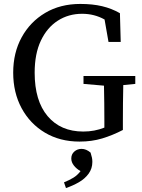

<svg xmlns="http://www.w3.org/2000/svg" viewBox="-20 -704 722 975"><path d="M384 15Q284 15 208 -30.5Q132 -76 89.5 -155Q47 -234 47 -335Q47 -436 90 -514.5Q133 -593 209.5 -638.5Q286 -684 388 -684Q450 -684 498.5 -672.5Q547 -661 589 -637L593 -491H531L511 -605Q459 -634 397 -634Q328 -634 273.5 -599Q219 -564 187.5 -497.5Q156 -431 156 -335Q156 -192 222 -114Q288 -36 403 -36Q460 -36 510 -56V-88Q510 -133 509.5 -178.5Q509 -224 508 -269L404 -278V-318H667V-278L606 -272Q605 -227 604.5 -181Q604 -135 604 -88V-44Q552 -17 499 -1Q446 15 384 15ZM449 118Q449 152 430 178Q411 204 380.5 221.5Q350 239 315 251L305 222Q332 211 352.5 198.5Q373 186 389 165Q369 154 355.5 137Q342 120 342 101Q342 79 357.5 65.5Q373 52 394 52Q418 52 440 71Q445 87 447 97Q449 107 449 118Z"/></svg>

Font: Source Serif Pro
Style: Regular
Weight: 400
Designer: Frank Grießhammer
Foundry: Adobe Systems Incorporated
Version: Version 3.001;hotconv 1.0.111;makeotfexe 2.5.65597